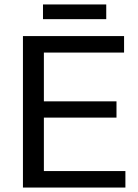

<svg xmlns="http://www.w3.org/2000/svg" viewBox="-20 -842 618 862"><path d="M83 0H543V-74H177V-314H503V-387H177V-606H537V-680H83ZM173 -756H457V-822H173Z"/></svg>

Font: Ronzino
Style: Regular
Weight: 400
Designer: Nunzio Mazzaferro
Foundry: Collletttivo
Version: Version 1.000;Glyphs 3.3 (3337)